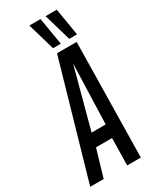

<svg xmlns="http://www.w3.org/2000/svg" viewBox="-262 -966 827 1025"><g transform="rotate(-30 152.0 -454.0)"><path d="M-32 0 171 -706H292L280 0H196L199 -167H100L51 0ZM119 -247H206L218 -616ZM166 -740 117 -908H186L214 -740ZM266 -740 217 -908H286L314 -740Z"/></g></svg>

Font: Georama Extra Condensed Medium
Style: Italic
Weight: 500
Width: 2
Italic angle: -9°
Designer: Jean-Baptiste Levee
Foundry: Production Type
Version: Version 1.000